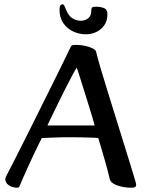

<svg xmlns="http://www.w3.org/2000/svg" viewBox="-20 -861 683 894"><path d="M58.8 13Q38.9 13 21.8 2Q4.6 -9 4.6 -27.6Q4.6 -30.8 6.5 -34.8Q8.3 -38.8 10.9 -44.8Q25.1 -71.8 49.4 -119.5Q73.6 -167.1 103.2 -226.3Q132.8 -285.6 164.1 -348.4Q195.4 -411.1 224.1 -468.9Q252.7 -526.6 274.8 -571.7Q296.8 -616.8 307.7 -639.8Q310.6 -647.2 315.3 -649.6Q320 -652 333.9 -652Q356.7 -652 377.5 -647.3Q398.2 -642.6 412 -635.4Q425.8 -628.1 427.5 -619.8Q433.4 -594.7 447.3 -547.3Q461.2 -499.9 479.8 -439.9Q498.3 -379.8 518.4 -315.6Q538.4 -251.4 556.8 -192Q575.2 -132.6 589.4 -87.1Q603.6 -41.6 609.7 -19.6Q612 -10.7 613 -7.1Q614 -3.6 614 -0.9Q614 5.9 610 9.5Q606 13 589.7 13Q571.7 13 553.9 9.7Q536.2 6.5 521.9 0.8Q507.6 -4.9 499.9 -12.3Q496.6 -15.5 493.7 -20.7Q490.7 -26 488.7 -36.2Q486.3 -47.2 481 -68.1Q475.7 -88.9 468.2 -114.6Q460.7 -140.4 452.8 -167.4Q444.9 -194.5 437.4 -218.3Q425.8 -219.7 403.9 -220.3Q381.9 -221 355.8 -221.5Q329.6 -222 304.2 -222Q266.7 -222 230.7 -220.6Q194.8 -219.3 174.8 -218.3Q171.4 -212.2 161 -191.2Q150.6 -170.2 137.2 -142Q123.8 -113.7 110.6 -84.4Q97.4 -55 86.8 -31.2Q76.2 -7.4 71.9 3.7Q70.2 8.4 67.9 10.7Q65.6 13 58.8 13ZM200.7 -276.7H420.9Q416.2 -294.4 407.6 -322.9Q399 -351.4 388.7 -384.6Q378.4 -417.8 368.3 -449.8Q358.1 -481.8 350 -507.8Q341.9 -533.8 337.5 -546.2Q327.7 -531.7 313.8 -505Q299.8 -478.2 283.4 -446Q267.1 -413.7 250.8 -380.7Q234.5 -347.6 221.4 -320.3Q208.3 -292.9 200.7 -276.7ZM380 -701.3Q348.7 -701.3 320.5 -714.5Q292.4 -727.7 274.8 -753.3Q257.3 -778.8 257.3 -813.9Q257.3 -829.5 260.8 -835.2Q264.3 -840.9 271.3 -840.9Q277.3 -840.9 281.2 -830.5Q285.2 -820.1 291.9 -806Q298.6 -792 310.7 -780.5Q318.5 -774.1 330.1 -769.2Q341.7 -764.3 356.1 -764.3Q375 -764.3 389.9 -775.2Q404.8 -786.2 404.8 -809.9Q404.8 -821.8 408.7 -825.8Q412.5 -829.8 427.3 -829.8Q447 -829.8 463.6 -823.6Q480.2 -817.3 480.2 -795.2Q480.2 -764.1 465.4 -743.1Q450.7 -722.1 427.8 -711.7Q404.9 -701.3 380 -701.3Z"/></svg>

Font: Briem Hand Thin
Style: Regular
Weight: 100
Designer: Gunnlaugur SE Briem, Eben Sorkin
Foundry: Sorkin Type Co.
Version: Version 1.003